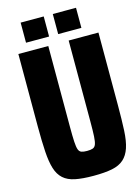

<svg xmlns="http://www.w3.org/2000/svg" viewBox="-155 -1067 893 1246"><g transform="rotate(-15 292.0 -443.5)"><path d="M314 98Q240 98 191 88Q142 78 112.5 51.5Q83 25 69 -20Q55 -65 50.5 -135Q46 -205 46 -304V-792H247V-247Q247 -184 249 -148.5Q251 -113 257 -96Q263 -79 277 -74Q291 -69 314 -69Q339 -69 353 -74Q367 -79 373.5 -96Q380 -113 382 -148.5Q384 -184 384 -247V-792H584V-304Q584 -205 580.5 -135Q577 -65 562 -20Q547 25 517.5 51.5Q488 78 439 88Q390 98 314 98ZM113 -850V-985H268V-850ZM329 -850V-985H485V-850Z"/></g></svg>

Font: Farlight84_Sys_V01
Style: Bold
Weight: 700
Designer: Monotype Design Team, Nadine Chahine and Nizar Qandah
Foundry: Monotype Imaging Inc.
Version: Version 2.004;October 31, 2024;FontCreator 14.0.0.2814 64-bi